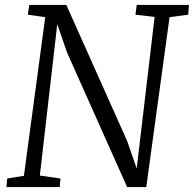

<svg xmlns="http://www.w3.org/2000/svg" viewBox="-20 -763 790 783"><path d="M6.5 0 9.5 -35 77.5 -46 164.5 -693 93.5 -703 99.5 -743H250.5L498.5 -188L537.5 -76L610.5 -694L532.5 -703L537.5 -743H750.5L747.5 -703L671.5 -693L576.5 0H498.5L252.5 -551L213.5 -664.5L142.5 -47L226.5 -35L223.5 0Z"/></svg>

Font: Merriweather Light 18pt Light
Style: Italic
Weight: 300
Italic angle: -7.8°
Version: Version 2.101